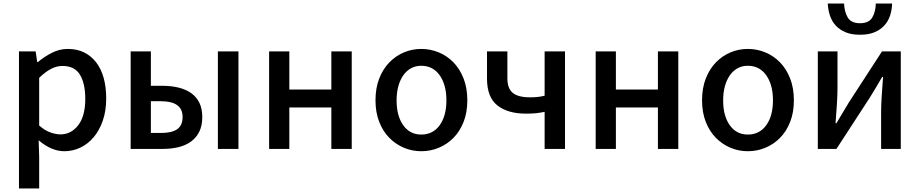

<svg xmlns="http://www.w3.org/2000/svg" viewBox="-20 -840 5187 1083"><path d="M181 -550 190 -490H194Q229 -520 272.5 -542Q316 -564 362 -564Q415 -564 455 -544Q495 -524 523 -487.5Q551 -451 565 -399.5Q579 -348 579 -285Q579 -214 559.5 -158.5Q540 -103 507.5 -65Q475 -27 432.5 -7Q390 13 343 13Q307 13 271.5 -2Q236 -17 201 -46L198 -49L201 45V223H87V-550ZM201 -132Q233 -104 264 -93Q295 -82 321 -82Q381 -82 421 -133.5Q461 -185 461 -282Q461 -369 431 -418.5Q401 -468 332 -468Q300 -468 268 -451.5Q236 -435 201 -401Z M717 -550H831V-356H897Q946 -356 987 -346Q1028 -336 1058 -315Q1088 -294 1104.5 -260.5Q1121 -227 1121 -180Q1121 -132 1104.5 -98Q1088 -64 1058 -42Q1028 -20 987 -10Q946 0 897 0H717ZM1325 -550V0H1209V-550ZM831 -90H888Q950 -90 980 -111.5Q1010 -133 1010 -180Q1010 -269 888 -269H831Z M1498 -550H1612V-335H1849V-550H1964V0H1849V-234H1612V0H1498Z M2356 13Q2305 13 2258.5 -6.5Q2212 -26 2176 -62.5Q2140 -99 2119 -152.5Q2098 -206 2098 -274Q2098 -343 2119 -397Q2140 -451 2176 -488Q2212 -525 2258.5 -544.5Q2305 -564 2356 -564Q2408 -564 2455 -544.5Q2502 -525 2538 -488Q2574 -451 2595 -397Q2616 -343 2616 -274Q2616 -206 2595 -152.5Q2574 -99 2538 -62.5Q2502 -26 2455 -6.5Q2408 13 2356 13ZM2356 -81Q2422 -81 2460 -133.5Q2498 -186 2498 -274Q2498 -362 2460 -415.5Q2422 -469 2356 -469Q2324 -469 2298.5 -455Q2273 -441 2255 -415.5Q2237 -390 2227 -354Q2217 -318 2217 -274Q2217 -186 2254.5 -133.5Q2292 -81 2356 -81Z M2842 -550V-397Q2842 -341 2872.5 -316Q2903 -291 2970 -291Q2993 -291 3012 -293Q3031 -295 3052 -300V-550H3167V0H3052V-209Q3026 -204 3004.5 -201.5Q2983 -199 2947 -199Q2845 -199 2786 -245Q2727 -291 2727 -397V-550Z M3340 -550H3454V-335H3691V-550H3806V0H3691V-234H3454V0H3340Z M4198 13Q4147 13 4100.5 -6.5Q4054 -26 4018 -62.5Q3982 -99 3961 -152.5Q3940 -206 3940 -274Q3940 -343 3961 -397Q3982 -451 4018 -488Q4054 -525 4100.5 -544.5Q4147 -564 4198 -564Q4250 -564 4297 -544.5Q4344 -525 4380 -488Q4416 -451 4437 -397Q4458 -343 4458 -274Q4458 -206 4437 -152.5Q4416 -99 4380 -62.5Q4344 -26 4297 -6.5Q4250 13 4198 13ZM4198 -81Q4264 -81 4302 -133.5Q4340 -186 4340 -274Q4340 -362 4302 -415.5Q4264 -469 4198 -469Q4166 -469 4140.5 -455Q4115 -441 4097 -415.5Q4079 -390 4069 -354Q4059 -318 4059 -274Q4059 -186 4096.5 -133.5Q4134 -81 4198 -81Z M4704 -550V-345Q4704 -302 4700.5 -250Q4697 -198 4693 -145H4698Q4712 -170 4733 -203.5Q4754 -237 4768 -262L4955 -550H5061V0H4950V-205Q4950 -248 4953.5 -300Q4957 -352 4961 -406H4956Q4941 -380 4921 -346.5Q4901 -313 4886 -289L4698 0H4593V-550ZM4831 -644Q4783 -644 4749.5 -658Q4716 -672 4694 -696Q4672 -720 4661.5 -752Q4651 -784 4649 -820H4741Q4743 -773 4762 -741Q4781 -709 4831 -709Q4881 -709 4900 -741Q4919 -773 4920 -820H5012Q5011 -784 5000.5 -752Q4990 -720 4968 -696Q4946 -672 4912.5 -658Q4879 -644 4831 -644Z"/></svg>

Font: Kinto Sans Med
Style: Regular
Weight: 500
Designer: Authors: Ryoko NISHIZUKA  (kana & ideographs); Paul D. Hunt (Latin, Greek & Cyrillic); Wenlong ZHANG  (bopomofo); Sandol
Foundry: Adobe Systems Incorporated, ookami Inc.
Version: Version 0.001